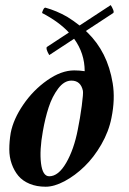

<svg xmlns="http://www.w3.org/2000/svg" viewBox="-20 -708 492 735"><path d="M277.8 -211.9Q286.6 -254.9 293 -302.7Q299.3 -350.6 297.4 -360.4Q289.1 -399.4 253.4 -399.4Q225.6 -399.4 202.6 -368.9Q179.7 -338.4 166.3 -297.1Q152.8 -255.9 144 -205.1Q130.9 -132.8 137 -83Q143.1 -33.2 168.5 -33.2Q203.6 -33.2 233.4 -84.7Q263.2 -136.2 277.8 -211.9ZM141.1 -658.2Q142.1 -664.6 145.8 -671.6Q149.4 -678.7 153.8 -678.7Q196.3 -667 237.3 -643.6Q261.2 -628.9 284.7 -610.4L403.8 -688.5Q408.7 -681.6 412.8 -671.6Q417 -661.6 413.6 -658.2L308.6 -589.4Q312 -586.4 315.4 -583Q353 -546.4 377.2 -498.3Q401.4 -450.2 411.4 -389.4Q421.4 -328.6 406.7 -256.8Q396.5 -204.6 367.9 -155Q339.4 -105.5 303.2 -70.6Q267.1 -35.6 227.3 -14.4Q187.5 6.8 154.8 6.8Q120.1 6.8 93.3 -4.4Q66.4 -15.6 50.3 -34.9Q34.2 -54.2 24.9 -80.3Q15.6 -106.4 15.6 -136.5Q15.6 -166.5 21 -199.2Q31.2 -252 69.1 -307.4Q106.9 -362.8 160.6 -400.6Q214.4 -438.5 264.2 -438.5Q283.7 -438.5 304.2 -435.5Q304.2 -503.9 263.7 -559.6L168.5 -497.1Q153.8 -522.5 159.7 -528.3L243.7 -583.5Q205.1 -625 141.1 -658.2Z"/></svg>

Font: Amiri
Style: Bold Slanted
Weight: 700
Italic angle: 9°
Designer: Khaled Hosny
Version: Version 000.107